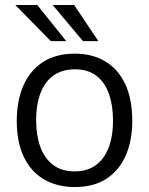

<svg xmlns="http://www.w3.org/2000/svg" viewBox="-20 -743 600 773"><path d="M281 10Q211 10 158.2 -20.2Q105.5 -50.5 76.5 -110Q47.5 -169.5 47.5 -256.5Q47.5 -337.5 74.2 -398.5Q101 -459.5 153 -493.2Q205 -527 281.5 -527Q351.5 -527 403.2 -496.2Q455 -465.5 483.8 -405.2Q512.5 -345 512.5 -256.5Q512.5 -177.5 486.5 -117.5Q460.5 -57.5 409.2 -23.8Q358 10 281 10ZM281.5 -53Q330 -53 364.2 -77Q398.5 -101 416.8 -147Q435 -193 435 -258.5Q435 -317.5 419 -364Q403 -410.5 369 -437.2Q335 -464 281.5 -464Q232 -464 197.2 -440.2Q162.5 -416.5 144 -370.5Q125.5 -324.5 125.5 -258.5Q125.5 -199.5 141.8 -153.2Q158 -107 192.5 -80Q227 -53 281.5 -53ZM278.5 -723 376 -577.5H314L192 -723ZM130 -723 246.5 -577.5H184.5L41.5 -723Z"/></svg>

Font: Public Sans Light
Style: Regular
Weight: 300
Designer: The Public Sans Project Authors: Dan O. Williams and USWDS (Libre Franklin designed by Pablo Impallari and Rodrigo Fuenz
Version: Version 1.007